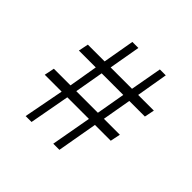

<svg xmlns="http://www.w3.org/2000/svg" viewBox="-185 -952 1150 1150"><g transform="rotate(45 390.0 -377.0)"><path d="M501 -497H318L286 -314H469ZM697 -560 684 -497H552L520 -314H655L642 -250H508L463 6H411L457 -250H274L227 6H177L226 -250H83L96 -314H237L268 -497H125L138 -560H280L315 -760H366L331 -560H512L548 -760H598L564 -560Z"/></g></svg>

Font: Kaisei Decol
Style: Regular
Weight: 400
Designer: Font-Kai, 金井和夫
Foundry: KAZUO KANAI
Version: Version 5.003